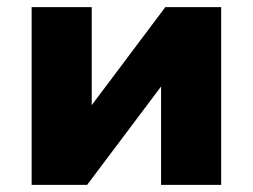

<svg xmlns="http://www.w3.org/2000/svg" viewBox="-20 -520 711 540"><path d="M69 0V-500H238V-211H228L445 -500H602V0H433V-290H443L225 0Z"/></svg>

Font: Nunito Sans 9pt Black
Style: Regular
Weight: 900
Version: Version 3.101;gftools[0.9.27]